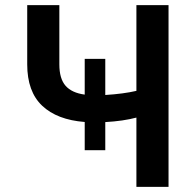

<svg xmlns="http://www.w3.org/2000/svg" viewBox="-20 -727 742 747"><path d="M389.6 -357.4Q460.4 -361.8 510.7 -373.5V-707H635.7V0H510.7V-269.5Q459.5 -255.9 389.6 -252V-142.6H309.6V-252.4Q202.1 -260.7 144 -315.7Q85.9 -370.6 85.9 -476.6V-707H210.9V-476.6Q210.9 -420.9 235.1 -393.3Q259.3 -365.7 309.6 -358.9V-498H389.6Z"/></svg>

Font: Pretendard GOV SemiBold
Style: Regular
Weight: 600
Designer: Base glyphs from Inter by Rasmus Andersson; Hangeul glyphs from Noto Sans CJK(Source Han Sans) by Jang Soo-young and Kan
Foundry: Kil Hyung-jin
Version: Version 1.309